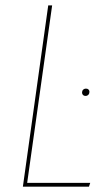

<svg xmlns="http://www.w3.org/2000/svg" viewBox="-20 -701 404 721"><path d="M175.8 -680.7 82 -14.2H318.8L314 0H65.9L161.1 -680.7ZM300.8 -340.8Q294.9 -340.8 291.5 -344.5Q288.1 -348.1 288.1 -353.5Q288.1 -359.9 292.2 -364Q296.4 -368.2 303.2 -368.2Q309.1 -368.2 312.5 -364.7Q315.9 -361.3 315.9 -356Q315.9 -349.6 311.8 -345.2Q307.6 -340.8 300.8 -340.8Z"/></svg>

Font: Fira Sans Compressed Hair
Style: Italic
Weight: 100
Width: 3
Italic angle: -8°
Designer: Carrois Corporate & Edenspiekermann AG
Foundry: Carrois Corporate GbR & Edenspiekermann AG
Version: Version 4.203;PS 004.203;hotconv 1.0.88;makeotf.lib2.5.64775